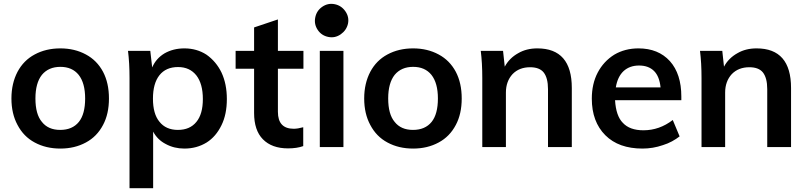

<svg xmlns="http://www.w3.org/2000/svg" viewBox="-20 -772 4238 1008"><path d="M297 8Q221 8 162 -24Q104 -55 72 -116Q40 -175 40 -255Q40 -334 72 -395Q104 -455 162 -486Q221 -518 297 -518Q372 -518 431 -486Q489 -455 521 -395Q552 -336 552 -255Q552 -174 521 -116Q489 -55 431 -24Q372 8 297 8ZM296 -90Q360 -90 394 -132Q427 -173 427 -255Q427 -336 393 -379Q359 -421 297 -421Q235 -421 200 -379Q166 -336 166 -255Q166 -172 200 -132Q233 -90 296 -90Z M948 -518Q1013 -518 1064 -485Q1115 -449 1143 -391Q1171 -331 1171 -252Q1171 -172 1143 -115Q1114 -55 1065 -24Q1013 8 948 8Q894 8 850 -16Q807 -38 784 -81V216H660V-362Q660 -402 658 -437.5Q656 -473 652 -505H769L779 -418Q799 -465 844 -492Q890 -518 948 -518ZM914 -90Q977 -90 1011 -132Q1045 -173 1045 -252Q1045 -332 1011 -376Q976 -420 915 -420Q851 -420 817 -377Q783 -334 783 -254Q783 -174 817 -133Q851 -90 914 -90Z M1439 -411V-185Q1439 -96 1522 -96Q1543 -96 1572 -104V-5Q1539 7 1492 7Q1407 7 1360 -41Q1314 -88 1314 -179V-411H1217V-505H1314V-628L1439 -670V-505H1573V-411Z M1659 0V-505H1783V0ZM1704 -578Q1739 -571 1769 -592Q1799 -613 1807 -648Q1814 -683 1793 -713Q1772 -743 1737 -750Q1702 -757 1672 -736.5Q1642 -716 1635 -680Q1628 -645 1648 -615Q1668 -585 1704 -578Z M2149 8Q2073 8 2014 -24Q1956 -55 1924 -116Q1892 -175 1892 -255Q1892 -334 1924 -395Q1956 -455 2014 -486Q2073 -518 2149 -518Q2224 -518 2283 -486Q2341 -455 2373 -395Q2404 -336 2404 -255Q2404 -174 2373 -116Q2341 -55 2283 -24Q2224 8 2149 8ZM2148 -90Q2212 -90 2246 -132Q2279 -173 2279 -255Q2279 -336 2245 -379Q2211 -421 2149 -421Q2087 -421 2052 -379Q2018 -336 2018 -255Q2018 -172 2052 -132Q2085 -90 2148 -90Z M2801 -518Q2982 -518 2982 -310V0H2857V-304Q2857 -363 2834 -392Q2812 -419 2763 -419Q2706 -419 2671 -383Q2636 -345 2636 -286V0H2512V-362Q2512 -402 2510 -437.5Q2508 -473 2504 -505H2621L2630 -422Q2654 -467 2701 -493Q2744 -518 2801 -518Z M3557 -246H3209Q3214 -163 3250 -127Q3286 -88 3358 -88Q3442 -88 3512 -142L3548 -56Q3530 -42 3508 -30Q3486 -18 3460 -10Q3408 8 3353 8Q3228 8 3158 -62Q3087 -133 3087 -254Q3087 -332 3118 -391Q3149 -450 3205 -485Q3261 -518 3332 -518Q3436 -518 3497 -451Q3557 -384 3557 -265ZM3335 -428Q3286 -428 3254 -399Q3222 -369 3213 -313H3448Q3442 -371 3414 -399Q3385 -428 3335 -428Z M3952 -518Q4133 -518 4133 -310V0H4008V-304Q4008 -363 3985 -392Q3963 -419 3914 -419Q3857 -419 3822 -383Q3787 -345 3787 -286V0H3663V-362Q3663 -402 3661 -437.5Q3659 -473 3655 -505H3772L3781 -422Q3805 -467 3852 -493Q3895 -518 3952 -518Z"/></svg>

Font: PRinguin Sans
Style: Bold
Weight: 700
Designer: Vernon Adams
Foundry: Vernon Adams
Version: ""